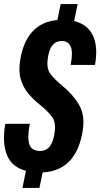

<svg xmlns="http://www.w3.org/2000/svg" viewBox="-23 -835 492 940"><path d="M87 85 104 1Q34 -17 10.5 -77Q-13 -137 3 -229H123Q110 -164 120 -130.5Q130 -97 170 -96Q204 -95 222 -120Q240 -145 245 -191Q251 -237 231 -264Q211 -291 170 -324Q139 -349 114.5 -378.5Q90 -408 78.5 -447.5Q67 -487 76 -542Q90 -630 135.5 -680Q181 -730 258 -737L274 -815H357L340 -732Q406 -716 432 -660.5Q458 -605 442 -517H323Q335 -581 323 -607.5Q311 -634 280 -634Q219 -635 210 -540Q205 -497 225 -471.5Q245 -446 281 -416Q334 -373 364 -322Q394 -271 382 -196Q367 -99 318 -47Q269 5 186 9L170 85Z"/></svg>

Font: Mona Sans Condensed
Style: Bold Italic
Weight: 700
Width: 3
Italic angle: -11.7°
Designer: Deni Anggara
Foundry: GitHub
Version: Version 1.001; ttfautohint (v1.8.4.7-5d5b);gftools[0.9.31]